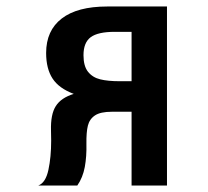

<svg xmlns="http://www.w3.org/2000/svg" viewBox="-20 -571 640 591"><path d="M137.5 -138Q137.5 -160.5 137 -169Q135.5 -219 151.8 -244.5Q168 -270 207 -282Q161.5 -299 141.8 -329.2Q122 -359.5 122 -408Q122 -477 170 -514Q218 -551 310 -551H494V0H385V-227H324Q289.5 -227 272.5 -215.8Q255.5 -204.5 250.5 -184.2Q245.5 -164 246 -129Q247 -89.5 241 -57Q235 -24.5 218 0H98Q120.5 -8.5 129 -48Q137.5 -87.5 137.5 -138ZM385 -321V-473H333Q281.5 -473 259.2 -456.5Q237 -440 237 -401Q237 -367.5 251 -350Q265 -332.5 288.5 -326.8Q312 -321 348 -321Z"/></svg>

Font: JuliaMono
Style: Bold
Weight: 700
Monospace: yes
Designer: cormullion
Foundry: corm
Version: Version 0.055; ttfautohint (v1.8.4)